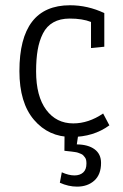

<svg xmlns="http://www.w3.org/2000/svg" viewBox="-20 -508 462 719"><path d="M267.6 32.7Q310.1 33.2 334.2 51Q358.4 68.8 358.4 102.1Q358.4 145.5 333.3 168.2Q308.1 190.9 268.6 190.9Q236.3 190.9 204.1 176.3L211.4 137.2Q237.3 148.9 258.8 148.9Q279.3 148.9 291.5 137.9Q303.7 127 303.7 104.5Q303.7 97.2 302.5 91.3Q301.3 85.4 297.9 81.1Q294.4 76.7 291.5 73.5Q288.6 70.3 282.5 67.9Q276.4 65.4 272.5 64Q268.6 62.5 260.3 61.3Q252 60.1 248 59.6Q244.1 59.1 234.4 58.1Q224.6 57.1 221.2 56.6L221.7 0H272.5ZM366.2 -83 389.6 -38.6Q330.1 4.9 247.6 4.9Q162.1 4.9 107.4 -59.1Q52.7 -123 52.7 -241.7Q52.7 -488.3 242.2 -488.3Q308.6 -488.3 370.6 -459V-333L320.8 -328.1V-425.8Q288.6 -438.5 241.2 -438.5Q205.1 -438.5 179.9 -424.3Q154.8 -410.2 140.9 -382.8Q127 -355.5 121.1 -321Q115.2 -286.6 115.2 -240.7Q115.2 -147.5 153.1 -96.7Q190.9 -45.9 254.4 -45.9Q311.5 -45.9 366.2 -83Z"/></svg>

Font: Anaheim
Style: Regular
Weight: 400
Designer: vernon adams
Foundry: vernon adams
Version: Version 1.002; ttfautohint (v0.93.5-3d13) -l 8 -r 50 -G 200 